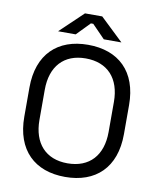

<svg xmlns="http://www.w3.org/2000/svg" viewBox="-96 -953 860 1042"><g transform="rotate(10 334.5 -432.5)"><path d="M334 14C502 14 609 -85 609 -270V-430C609 -615 502 -714 334 -714C167 -714 60 -615 60 -430V-270C60 -85 167 14 334 14ZM144 -267V-433C144 -562 214 -639 334 -639C455 -639 525 -562 525 -433V-267C525 -138 455 -61 334 -61C214 -61 144 -138 144 -267ZM160 -758H257L328 -831H341L412 -758H509L382 -879H287Z"/></g></svg>

Font: Meta Space
Style: Regular
Weight: 400
Designer: Meta Pool / Florian Karsten
Foundry: Meta Pool / Florian Karsten
Version: Version 2.000;Glyphs 3.1.1 (3137)